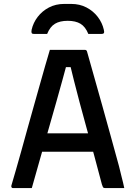

<svg xmlns="http://www.w3.org/2000/svg" viewBox="-20 -958 690 978"><path d="M148 -279H390Q403 -279 415.5 -279Q428 -279 440 -279L471 -288L482 -236L493 -185H158Q155 -185 152.5 -186.5Q150 -188 148.5 -190.5Q147 -193 147 -196ZM142 0Q118 0 94 0Q70 0 46 0Q43 0 41 -1.5Q39 -3 38 -6Q37 -9 38 -13Q48 -47 61 -92Q74 -137 88.5 -189Q103 -241 118.5 -297.5Q134 -354 150 -410Q166 -466 181 -520Q196 -574 209.5 -620.5Q223 -667 234 -704Q279 -704 327 -704Q375 -704 412 -704Q416 -704 418.5 -702.5Q421 -701 422 -699Q423 -697 424 -693Q442 -629 461.5 -560Q481 -491 501.5 -418Q522 -345 543 -268.5Q564 -192 586 -112Q592 -85 599.5 -57Q607 -29 613 0Q591 0 565 0Q539 0 517 0Q511 0 508 -1.5Q505 -3 503.5 -7Q502 -11 499 -19Q479 -96 459 -169Q439 -242 420 -309.5Q401 -377 385.5 -436.5Q370 -496 357 -546.5Q344 -597 335 -636L366 -616H289L321 -635Q311 -597 297.5 -548.5Q284 -500 267.5 -441Q251 -382 231 -313Q211 -244 189 -166Q167 -88 142 0ZM220 -785Q203 -785 186.5 -785Q170 -785 154 -785Q144 -785 141.5 -789.5Q139 -794 141 -806Q149 -842 172 -872Q195 -902 229.5 -920Q264 -938 307 -938H343Q386 -938 420.5 -920Q455 -902 478 -872Q501 -842 509 -806Q512 -794 509 -789.5Q506 -785 496 -785Q480 -785 463.5 -785Q447 -785 430 -785Q415 -822 390 -837Q365 -852 325 -852Q285 -852 260 -837Q235 -822 220 -785Z"/></svg>

Font: Recursive Medium
Style: Regular
Weight: 500
Version: Version 1.085